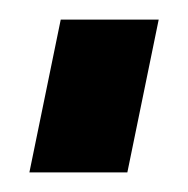

<svg xmlns="http://www.w3.org/2000/svg" viewBox="-20 -113 192 196"><path d="M10 63 42 -93H142L110 63Z"/></svg>

Font: Karantina
Style: Bold
Weight: 700
Designer: Rony Koch
Foundry: Rony Koch
Version: Version 1.000; ttfautohint (v1.8.3)